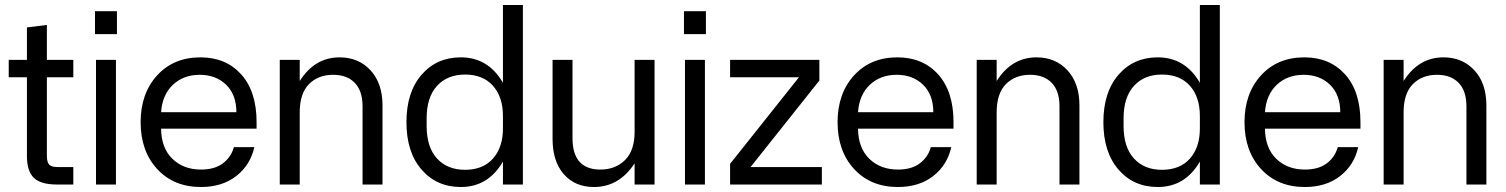

<svg xmlns="http://www.w3.org/2000/svg" viewBox="-20 -740 6039 770"><path d="M209 0Q143 0 115.5 -27Q88 -54 88 -114V-430H15V-500H88V-630L168 -640V-500H274V-430H168V-116Q168 -89 177.5 -79.5Q187 -70 212 -70H274V0Z M365 0V-500H445V0ZM361 -603H449V-695H361Z M786 10Q677 10 610.5 -62Q544 -134 544 -250Q544 -365 610 -437.5Q676 -510 784 -510Q886 -510 947.5 -441.5Q1009 -373 1009 -250V-224H626Q627 -146 671.5 -103Q716 -60 786 -60Q841 -60 874 -85Q907 -110 918 -150H1000Q984 -78 927.5 -34Q871 10 786 10ZM626 -290H928Q928 -360 887 -400Q846 -440 781 -440Q716 -440 673.5 -400Q631 -360 626 -290Z M1102 0V-500H1182V-415Q1242 -510 1342 -510Q1418 -510 1466 -458Q1514 -406 1514 -317V0H1434V-314Q1434 -375 1403 -407.5Q1372 -440 1316 -440Q1256 -440 1219 -402.5Q1182 -365 1182 -289V0Z M1828 10Q1731 10 1670.5 -60Q1610 -130 1610 -250Q1610 -370 1670.5 -440Q1731 -510 1828 -510Q1938 -510 1997 -408V-720H2077V0H1997V-92Q1938 10 1828 10ZM1691 -235Q1691 -150 1732.5 -104.5Q1774 -59 1845 -59Q1917 -59 1957 -104Q1997 -149 1997 -225V-275Q1997 -351 1957 -396Q1917 -441 1845 -441Q1774 -441 1732.5 -395.5Q1691 -350 1691 -265Z M2362 10Q2286 10 2241 -41.5Q2196 -93 2196 -183V-500H2276V-186Q2276 -60 2388 -60Q2448 -60 2486.5 -98Q2525 -136 2525 -211V-500H2605V0H2525V-85Q2463 10 2362 10Z M2727 0V-500H2807V0ZM2723 -603H2811V-695H2723Z M2908 -83 3184 -430H2908V-500H3266V-417L2990 -70H3276V0H2908Z M3581 10Q3472 10 3405.5 -62Q3339 -134 3339 -250Q3339 -365 3405 -437.5Q3471 -510 3579 -510Q3681 -510 3742.5 -441.5Q3804 -373 3804 -250V-224H3421Q3422 -146 3466.5 -103Q3511 -60 3581 -60Q3636 -60 3669 -85Q3702 -110 3713 -150H3795Q3779 -78 3722.5 -34Q3666 10 3581 10ZM3421 -290H3723Q3723 -360 3682 -400Q3641 -440 3576 -440Q3511 -440 3468.5 -400Q3426 -360 3421 -290Z M3897 0V-500H3977V-415Q4037 -510 4137 -510Q4213 -510 4261 -458Q4309 -406 4309 -317V0H4229V-314Q4229 -375 4198 -407.5Q4167 -440 4111 -440Q4051 -440 4014 -402.5Q3977 -365 3977 -289V0Z M4623 10Q4526 10 4465.5 -60Q4405 -130 4405 -250Q4405 -370 4465.5 -440Q4526 -510 4623 -510Q4733 -510 4792 -408V-720H4872V0H4792V-92Q4733 10 4623 10ZM4486 -235Q4486 -150 4527.5 -104.5Q4569 -59 4640 -59Q4712 -59 4752 -104Q4792 -149 4792 -225V-275Q4792 -351 4752 -396Q4712 -441 4640 -441Q4569 -441 4527.5 -395.5Q4486 -350 4486 -265Z M5213 10Q5104 10 5037.5 -62Q4971 -134 4971 -250Q4971 -365 5037 -437.5Q5103 -510 5211 -510Q5313 -510 5374.5 -441.5Q5436 -373 5436 -250V-224H5053Q5054 -146 5098.5 -103Q5143 -60 5213 -60Q5268 -60 5301 -85Q5334 -110 5345 -150H5427Q5411 -78 5354.5 -34Q5298 10 5213 10ZM5053 -290H5355Q5355 -360 5314 -400Q5273 -440 5208 -440Q5143 -440 5100.5 -400Q5058 -360 5053 -290Z M5529 0V-500H5609V-415Q5669 -510 5769 -510Q5845 -510 5893 -458Q5941 -406 5941 -317V0H5861V-314Q5861 -375 5830 -407.5Q5799 -440 5743 -440Q5683 -440 5646 -402.5Q5609 -365 5609 -289V0Z"/></svg>

Font: TASA Orbiter Display
Style: Regular
Weight: 400
Designer: Weizhong Zhang
Version: Version 1.000;Glyphs 3.1.2 (3151)